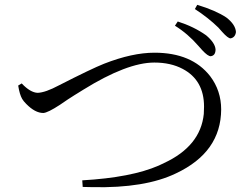

<svg xmlns="http://www.w3.org/2000/svg" viewBox="-20 -814 1040 799"><path d="M857.4 -580.1Q845.7 -579.1 821.3 -605.5Q811.5 -617.2 805.7 -623Q761.7 -673.8 708 -707L719.7 -724.6Q787.1 -703.1 837.9 -667Q875 -635.7 877 -608.4Q877 -583 857.4 -580.1ZM939.5 -654.3Q928.7 -654.3 904.3 -681.6Q894.5 -693.4 888.7 -699.2Q846.7 -740.2 791 -776.4L800.8 -793.9Q877.9 -770.5 921.9 -741.2Q960 -711.9 961.9 -680.7Q959 -658.2 939.5 -654.3ZM55.7 -458 70.3 -466.8Q106.4 -428.7 136.7 -427.7Q168.9 -428.7 225.6 -459Q361.3 -528.3 413.1 -548.8Q530.3 -594.7 623 -594.7Q778.3 -594.7 854.5 -497.1Q900.4 -436.5 900.4 -358.4Q899.4 -180.7 712.9 -92.8Q584 -30.3 364.3 -35.2Q343.8 -35.2 324.2 -36.1L322.3 -63.5Q526.4 -75.2 640.6 -125Q652.3 -130.9 663.1 -135.7Q814.5 -206.1 828.1 -339.8Q829.1 -355.5 829.1 -370.1Q829.1 -480.5 740.2 -527.3Q690.4 -553.7 622.1 -553.7Q508.8 -553.7 326.2 -440.4Q318.4 -435.5 302.7 -425.8Q293.9 -419.9 290 -418Q264.6 -402.3 229.5 -377.9Q178.7 -344.7 160.2 -343.8Q126 -343.8 88.9 -381.8Q78.1 -392.6 72.3 -402.3Q61.5 -420.9 55.7 -458Z"/></svg>

Font: GenYoMin JP Regular
Style: Regular
Weight: 400
Version: Version 1.001;PS 1;hotconv 16.6.51;makeotf.lib2.5.65220 DEVE